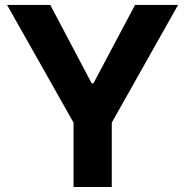

<svg xmlns="http://www.w3.org/2000/svg" viewBox="-20 -747 740 767"><path d="M8.2 -727.3 273.8 -257.1V0H426.5V-257.1L691.4 -727.3H519.5L353.3 -414.1H346.2L180.8 -727.3Z"/></svg>

Font: RED Number
Style: Bold
Weight: 700
Designer: RED UED
Foundry: rsms
Version: Version 1.003;FEAKit 1.0